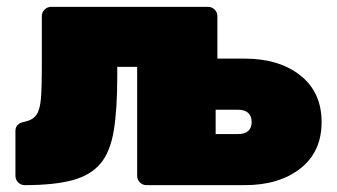

<svg xmlns="http://www.w3.org/2000/svg" viewBox="-20 -540 983 560"><path d="M407 0Q396 0 388 -8Q380 -16 380 -27V-345H322V-316Q322 -222 312 -160Q302 -98 273.5 -63.5Q245 -29 191.5 -14.5Q138 0 52 0Q41 0 33 -8Q25 -16 25 -27V-158Q25 -180 52 -185Q76 -190 86.5 -205.5Q97 -221 99.5 -254Q102 -287 102 -341V-493Q102 -504 110 -512Q118 -520 129 -520H587Q598 -520 606 -512Q614 -504 614 -493V-369H694Q794 -369 856 -320Q918 -271 918 -184Q918 -97 856 -48.5Q794 0 694 0ZM609 -149H674Q694 -149 704 -158Q714 -167 714 -184Q714 -201 704 -210.5Q694 -220 674 -220H609Z"/></svg>

Font: Rubik Light Black
Style: Regular
Weight: 900
Version: Version 2.104